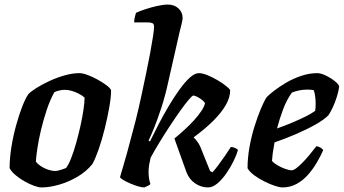

<svg xmlns="http://www.w3.org/2000/svg" viewBox="-20 -820 1504 840"><path d="M161 0Q149 0 129.5 -7Q110 -14 88.5 -26Q67 -38 49 -53Q31 -68 22 -84Q22 -128 30 -177.5Q38 -227 51 -273.5Q64 -320 78 -355.5Q92 -391 104 -408Q114 -419 138.5 -434.5Q163 -450 195 -465Q227 -480 262 -490Q297 -500 327 -500Q342 -500 363.5 -492Q385 -484 407.5 -471.5Q430 -459 446.5 -446.5Q463 -434 466 -425Q466 -395 458 -350Q450 -305 438 -256.5Q426 -208 411.5 -166.5Q397 -125 384 -102Q357 -69 318.5 -46.5Q280 -24 238.5 -12Q197 0 161 0ZM222 -72Q228 -72 236 -74Q244 -76 253 -79Q262 -82 269 -85Q280 -99 291.5 -128.5Q303 -158 313.5 -195.5Q324 -233 332.5 -271.5Q341 -310 345.5 -342Q350 -374 350 -393Q339 -403 324 -410.5Q309 -418 293.5 -422.5Q278 -427 264 -427Q252 -427 241 -424.5Q230 -422 218 -417Q199 -383 184.5 -339.5Q170 -296 159.5 -252Q149 -208 143.5 -171Q138 -134 137 -113Q144 -103 158 -93.5Q172 -84 189.5 -78Q207 -72 222 -72Z M611 0Q600 0 583.5 -5Q567 -10 549.5 -17.5Q532 -25 519.5 -32.5Q507 -40 505 -45Q509 -60 517.5 -87.5Q526 -115 535.5 -150Q545 -185 554.5 -221Q564 -257 572 -287Q585 -338 596.5 -391.5Q608 -445 618.5 -495Q629 -545 637 -588Q645 -631 649.5 -661Q654 -691 654 -703Q654 -715 647 -718.5Q640 -722 627 -722H567Q567 -734 570 -746Q573 -758 575 -764Q590 -771 615.5 -779.5Q641 -788 668 -794Q695 -800 714 -800Q743 -800 761 -783Q779 -766 779 -741Q779 -739 778 -732.5Q777 -726 774 -713Q771 -700 765 -677L716 -461Q703 -401 686 -349Q669 -297 654 -260Q639 -223 630 -205L636 -201Q653 -236 674 -276.5Q695 -317 718.5 -356.5Q742 -396 765.5 -428.5Q789 -461 810.5 -480.5Q832 -500 850 -500Q866 -500 888 -491Q910 -482 932 -469Q954 -456 969.5 -443.5Q985 -431 987 -425Q987 -395 969 -362.5Q951 -330 915.5 -294Q880 -258 827 -219Q837 -210 847 -195Q857 -180 866 -154L899 -72L909 -66Q919 -76 934 -96Q949 -116 964.5 -138.5Q980 -161 990 -177Q999 -177 1009 -172.5Q1019 -168 1021 -163Q1015 -142 1001.5 -114.5Q988 -87 969.5 -60.5Q951 -34 930.5 -17Q910 0 890 0Q860 0 834 -17.5Q808 -35 796 -66L743 -214Q765 -232 787.5 -252.5Q810 -273 829 -294Q848 -315 861 -334.5Q874 -354 877 -369Q871 -378 860.5 -385.5Q850 -393 840.5 -397.5Q831 -402 826 -402Q821 -402 805 -383Q789 -364 767 -333Q745 -302 721 -265.5Q697 -229 675.5 -193.5Q654 -158 639 -130Q635 -114 632.5 -99Q630 -84 630 -66Q630 -53 632 -39.5Q634 -26 638 -15Q637 -12 628 -7.5Q619 -3 611 0Z M1215 0Q1204 0 1182.5 -7Q1161 -14 1137 -26Q1113 -38 1092.5 -53Q1072 -68 1063 -84Q1063 -129 1071.5 -176.5Q1080 -224 1093.5 -267Q1107 -310 1121 -343.5Q1135 -377 1146 -394Q1156 -405 1178.5 -422.5Q1201 -440 1231.5 -458Q1262 -476 1297.5 -488Q1333 -500 1368 -500Q1384 -500 1406.5 -489Q1429 -478 1446 -464Q1463 -450 1464 -441Q1461 -420 1453.5 -396Q1446 -372 1436 -350.5Q1426 -329 1417 -316Q1399 -297 1360 -275Q1321 -253 1273 -232.5Q1225 -212 1181 -197Q1175 -164 1173 -148Q1171 -132 1170 -116Q1177 -107 1193 -97.5Q1209 -88 1227 -81.5Q1245 -75 1256 -75Q1264 -75 1275.5 -83.5Q1287 -92 1301.5 -106.5Q1316 -121 1332 -140Q1348 -159 1364 -180Q1373 -180 1382.5 -174Q1392 -168 1394 -163Q1383 -138 1366.5 -109.5Q1350 -81 1328 -56Q1306 -31 1278 -15.5Q1250 0 1215 0ZM1192 -258Q1226 -270 1257 -283Q1288 -296 1314.5 -309Q1341 -322 1359 -335Q1360 -343 1360.5 -350.5Q1361 -358 1361 -365Q1361 -381 1359 -397Q1357 -413 1353 -425Q1345 -427 1338 -427.5Q1331 -428 1323 -428Q1306 -428 1289 -424.5Q1272 -421 1257 -415Q1234 -383 1218.5 -341.5Q1203 -300 1192 -258Z"/></svg>

Font: Texturina 12pt
Style: Bold Italic
Weight: 700
Italic angle: -11°
Designer: Guillermo Torres Carreño
Foundry: Omnibus-Type
Version: Version 1.002